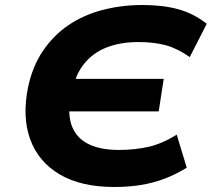

<svg xmlns="http://www.w3.org/2000/svg" viewBox="-20 -736 850 767"><path d="M437 11Q304 11 219 -39Q134 -89 101 -178.5Q68 -268 92 -387Q110 -472 152 -533.5Q194 -595 253.5 -635.5Q313 -676 389 -696Q465 -716 549 -716Q631 -716 692.5 -699Q754 -682 806 -641L738 -508Q690 -542 643 -555Q596 -568 533 -568Q461 -568 406 -546.5Q351 -525 315.5 -480.5Q280 -436 268 -369L234 -421H634L614 -291H207L262 -348Q249 -276 268.5 -229Q288 -182 335.5 -159.5Q383 -137 454 -137Q519 -137 573.5 -149.5Q628 -162 686 -198L726 -66Q682 -39 637 -22Q592 -5 542.5 3Q493 11 437 11Z"/></svg>

Font: Nunito Sans 7pt SemiExpanded ExtraBold
Style: Italic
Weight: 800
Width: 6
Italic angle: -9°
Designer: Vernon Adams
Foundry: Vernon Adams
Version: Version 3.101;gftools[0.9.27]